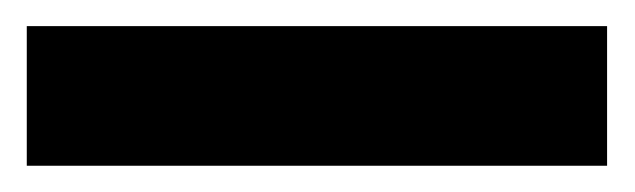

<svg xmlns="http://www.w3.org/2000/svg" viewBox="-20 -20 486 147"><path d="M444.8 106.9H0.5V0H444.8Z"/></svg>

Font: Roboto Web
Style: Bold
Weight: 700
Designer: Google
Version: Version 1.200310; 2013